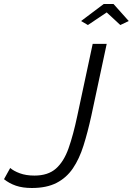

<svg xmlns="http://www.w3.org/2000/svg" viewBox="-57 -928 663 959"><path d="M102 11Q56 11 22.5 -0.5Q-11 -12 -37 -33L-6 -89Q11 -74 42 -62.5Q73 -51 115 -51Q183 -51 222.5 -86Q262 -121 285.5 -187.5Q309 -254 329 -349L406 -709H476L399 -349Q381 -267 360 -200.5Q339 -134 307 -87Q275 -40 225.5 -14.5Q176 11 102 11ZM348 -823 461 -908H510L586 -823L544 -803L476 -866L382 -803Z"/></svg>

Font: Raleway
Style: Italic
Weight: 400
Italic angle: -12°
Designer: Matt McInerney, Pablo Impallari, Rodrigo Fuenzalida
Foundry: Matt McInerney, Pablo Impallari, Rodrigo Fuenzalida
Version: Version 4.026